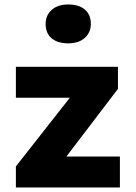

<svg xmlns="http://www.w3.org/2000/svg" viewBox="-20 -826 601 846"><path d="M50 0V-92.7L334.3 -454.7V-395.3H50V-531.7H499.7V-434.3L232.7 -84L228.7 -136.3H508.3V0ZM280.7 -635Q233.7 -635 207.3 -657.4Q181 -679.8 181 -720.7Q181 -758.3 207.7 -782.3Q234.4 -806.3 280.7 -806.3Q327.7 -806.3 354 -783.9Q380.3 -761.5 380.3 -720.7Q380.3 -683 353.6 -659Q326.9 -635 280.7 -635Z"/></svg>

Font: Lexend Medium
Style: Regular
Weight: 500
Designer: Bonnie Shaver-Troup, Thomas Jockin
Foundry: Lexend
Version: Version 1.005